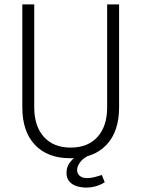

<svg xmlns="http://www.w3.org/2000/svg" viewBox="-20 -706 640 869"><path d="M297 10Q195 10 138 -50.5Q81 -111 81 -220V-686H135V-220Q135 -135 178.5 -86.5Q222 -38 300 -38Q378 -38 421.5 -86.5Q465 -135 465 -220V-686H519V-220Q519 -111 462 -50.5Q405 10 303 10ZM370 143Q349 143 328.5 137Q308 131 294.5 116Q281 101 281 76Q281 50 296 30Q311 10 327 0H377Q353 13 341 30.5Q329 48 329 64Q329 79 340.5 89.5Q352 100 374 100Q392 100 408.5 95.5Q425 91 441 86L454 119Q435 131 413.5 137Q392 143 370 143Z"/></svg>

Font: Chivo Mono Thin
Style: Regular
Weight: 250
Designer: Hector Gatti
Foundry: Omnibus-Type
Version: Version 1.008